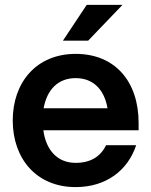

<svg xmlns="http://www.w3.org/2000/svg" viewBox="-20 -752 617 784"><path d="M289 12C413 12 502 -56 536 -159H413C391 -113 350 -87 289 -87C214 -87 168 -139 157 -220H546V-250C546 -419 450 -532 289 -532C128 -532 32 -415 32 -260C32 -105 128 12 289 12ZM237 -586H340L480 -732H334ZM158 -310C172 -386 217 -433 289 -433C361 -433 406 -386 419 -310Z"/></svg>

Font: Aspekta 600
Style: Regular
Weight: 600
Designer: Ivo Dolenc
Version: Version 2.100